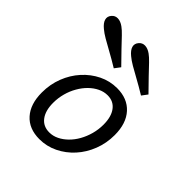

<svg xmlns="http://www.w3.org/2000/svg" viewBox="-187 -788 921 921"><g transform="rotate(45 273.5 -327.0)"><path d="M227.4 11.3Q156.5 11.3 116.9 -33.1Q77.4 -77.4 77.4 -155.6Q77.4 -211.3 96.4 -260.1Q115.3 -308.9 148.8 -346Q182.3 -383.1 225.8 -404.4Q269.4 -425.8 318.5 -425.8Q388.7 -425.8 429 -381.5Q469.4 -337.1 469.4 -258.1Q469.4 -203.2 450.4 -154.4Q431.5 -105.6 398 -68.5Q364.5 -31.5 320.6 -10.1Q276.6 11.3 227.4 11.3ZM237.9 -45.2Q262.9 -45.2 285.9 -56.5Q308.9 -67.7 329 -87.5Q349.2 -107.3 364.1 -133.9Q379 -160.5 387.5 -191.5Q396 -222.6 396 -255.6Q396 -308.9 373.4 -339.1Q350.8 -369.4 310.5 -369.4Q285.5 -369.4 262.1 -358.1Q238.7 -346.8 218.5 -327Q198.4 -307.3 183.1 -280.6Q167.7 -254 159.3 -223Q150.8 -191.9 150.8 -158.9Q150.8 -105.6 173.8 -75.4Q196.8 -45.2 237.9 -45.2ZM239.5 -481.5Q198.4 -506.5 166.5 -523.8Q134.7 -541.1 111.3 -554.8Q87.9 -568.5 72.6 -581.5Q50 -600 45.2 -617.7Q40.3 -635.5 53.2 -650.8Q65.3 -665.3 83.9 -664.9Q102.4 -664.5 122.6 -650Q136.3 -640.3 155.2 -620.6Q174.2 -600.8 200.4 -573Q226.6 -545.2 261.3 -510.5ZM424.2 -481.5Q383.1 -506.5 351.2 -523.8Q319.4 -541.1 296 -554.8Q272.6 -568.5 257.3 -581.5Q234.7 -600 229.8 -617.7Q225 -635.5 237.9 -650.8Q250 -665.3 268.5 -664.9Q287.1 -664.5 307.3 -650Q321 -640.3 339.9 -620.6Q358.9 -600.8 385.1 -573Q411.3 -545.2 446 -510.5Z"/></g></svg>

Font: Playfair 5pt SemiExpanded Light
Style: Italic
Weight: 300
Width: 6
Italic angle: -15.6°
Designer: Claus Eggers Sørensen
Foundry: Claus Eggers Sørensen
Version: Version 2.203